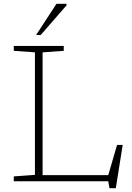

<svg xmlns="http://www.w3.org/2000/svg" viewBox="-20 -947 692 1003"><path d="M585 36H552L545.5 0H52V-25.5L162.5 -33.5V-673.5L52 -681.5V-707H313V-681.5L202.5 -673.5V-32H545.5L591.5 -190H621ZM168.5 -764 275 -927H327.5V-919L192.5 -764Z"/></svg>

Font: Newsreader 6pt ExtraLight
Style: Regular
Weight: 275
Designer: Hugues Gentile
Foundry: Production Type
Version: Version 1.003; ttfautohint (v1.8.3)